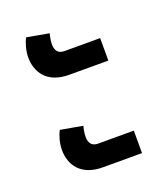

<svg xmlns="http://www.w3.org/2000/svg" viewBox="-89 -549 466 546"><g transform="rotate(-20 144.0 -276.0)"><path d="M131 -345H249V-413H141C121 -413 114 -426 114 -443C114 -455 117 -469 119 -475L52 -487C44 -473 38 -450 38 -431C38 -387 63 -345 131 -345ZM131 -65H249V-133H141C121 -133 114 -146 114 -163C114 -175 117 -189 119 -195L52 -207C44 -193 38 -170 38 -151C38 -107 63 -65 131 -65Z"/></g></svg>

Font: Noto Sans Thai UI Condensed
Style: Regular
Weight: 400
Width: 3
Designer: Monotype Design Team
Foundry: Monotype Imaging Inc.
Version: Version 1.901